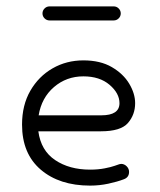

<svg xmlns="http://www.w3.org/2000/svg" viewBox="-20 -581 500 601"><path d="M262 0Q166 0 107.5 -50Q49 -100 49 -191Q49 -252 75 -297Q101 -342 144.5 -367Q188 -392 241 -392Q294 -392 330 -371Q366 -350 384.5 -319Q403 -288 403 -258Q403 -222 380.5 -196Q358 -170 296 -170H100Q108 -110 152.5 -80Q197 -50 262 -50Q287 -50 307.5 -54Q328 -58 339 -62Q350 -66 353.5 -67Q357 -68 359 -68Q369 -68 376.5 -60.5Q384 -53 384 -43Q384 -26 368 -20Q347 -12 319 -6Q291 0 262 0ZM241 -342Q188 -342 149 -308.5Q110 -275 101 -220H297Q354 -220 354 -258Q354 -289 323 -315.5Q292 -342 241 -342ZM135 -517Q126 -517 119.5 -523.5Q113 -530 113 -539Q113 -548 119.5 -554.5Q126 -561 135 -561H336Q345 -561 351.5 -554.5Q358 -548 358 -539Q358 -530 351.5 -523.5Q345 -517 336 -517Z"/></svg>

Font: Hubballi
Style: Regular
Weight: 400
Designer: Erin McLaughlin
Version: Version 1.000; ttfautohint (v1.8.3)